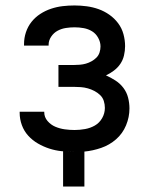

<svg xmlns="http://www.w3.org/2000/svg" viewBox="-20 -548 540 703"><path d="M211 135V6Q221 7 230 7.5Q239 8 249 8H251Q228 8 205 5.5Q182 3 160.5 -4Q139 -11 119 -22.5Q99 -34 83.5 -51Q68 -68 60 -90Q52 -112 52 -135V-139H142V-137Q142 -119 154 -105Q166 -91 182.5 -84Q199 -77 217 -74.5Q235 -72 253 -72Q272 -72 291.5 -75.5Q311 -79 327.5 -88.5Q344 -98 354 -115.5Q364 -133 364 -153Q364 -166 360 -178.5Q356 -191 346.5 -200Q337 -209 325.5 -215Q314 -221 301.5 -224.5Q289 -228 276 -229Q263 -230 250 -230H194V-310H250Q261 -310 272.5 -311Q284 -312 294.5 -315Q305 -318 315 -323.5Q325 -329 333 -337Q341 -345 344.5 -356Q348 -367 348 -378Q348 -394 339.5 -409.5Q331 -425 317 -433.5Q303 -442 286.5 -445Q270 -448 253 -448Q237 -448 221 -445.5Q205 -443 191 -435.5Q177 -428 167.5 -414Q158 -400 158 -384V-381H68V-387Q68 -409 75 -430Q82 -451 95.5 -468Q109 -485 127.5 -497Q146 -509 167 -516Q188 -523 209.5 -525.5Q231 -528 253 -528Q275 -528 297.5 -525Q320 -522 341 -514.5Q362 -507 380.5 -494Q399 -481 412.5 -463Q426 -445 432 -423Q438 -401 438 -379Q438 -362 434 -345Q430 -328 420.5 -314Q411 -300 397 -289.5Q383 -279 368 -272Q386 -264 403 -253Q420 -242 432 -226Q444 -210 449 -190.5Q454 -171 454 -151Q454 -119 441.5 -89Q429 -59 405 -38Q381 -17 350.5 -6.5Q320 4 289 7V135Z"/></svg>

Font: Iosevka Term Curly Medium
Style: Regular
Weight: 500
Designer: Belleve Invis
Foundry: Belleve Invis
Version: Version 32.3.0